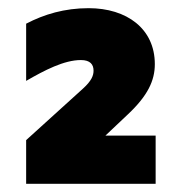

<svg xmlns="http://www.w3.org/2000/svg" viewBox="-20 -777 443 470"><path d="M44 -327H361V-445H238L293 -497C342 -543 359 -580 359 -620C359 -707 290 -757 197 -757C138 -757 88 -742 44 -719V-579C89 -605 137 -630 178 -630C201 -630 209 -619 209 -604C209 -592 204 -579 183 -560L44 -434Z"/></svg>

Font: Chess Sans Black
Style: Regular
Weight: 900
Designer: Wolf Bōese
Foundry: Wolf Bōese
Version: Version 7.223;Glyphs 3.3 (3306)